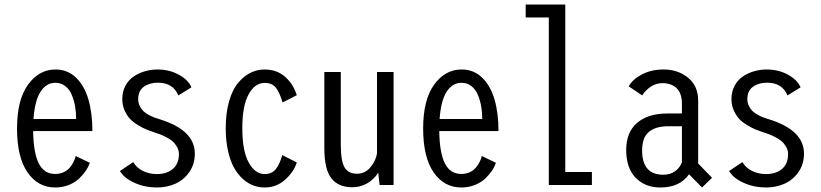

<svg xmlns="http://www.w3.org/2000/svg" viewBox="-20 -820 3640 851"><path d="M378 -98.5Q373 -82.5 361.8 -65.2Q350.5 -48 332.2 -30Q314 -12 285.8 -0.5Q257.5 11 224.5 11Q148.5 11 102 -56Q55.5 -123 55.5 -250.5Q55.5 -377.5 104.2 -444.8Q153 -512 226 -512Q279.5 -512 316.8 -476Q354 -440 371.8 -379.5Q389.5 -319 389.5 -239H127Q128 -144 151.5 -96.5Q175 -49 224.5 -49Q245.5 -49 262.5 -57Q279.5 -65 290 -78Q300.5 -91 306.5 -103.5Q312.5 -116 315.5 -128.5ZM225.5 -453Q185 -453 159.5 -413.2Q134 -373.5 128.5 -292.5H317.5Q317.5 -322 312.8 -348.8Q308 -375.5 298 -399.8Q288 -424 269.2 -438.5Q250.5 -453 225.5 -453Z M675.5 11Q622.5 11 576.5 -9.5Q530.5 -30 511.5 -62L570.5 -101.5Q585 -76.5 613 -62.5Q641 -48.5 675.5 -48.5Q719 -48.5 746 -71.2Q773 -94 773 -137.5Q773 -154.5 764.2 -169.5Q755.5 -184.5 744.5 -194Q733.5 -203.5 715.8 -212.5Q698 -221.5 687.8 -225.2Q677.5 -229 662 -234Q642.5 -240.5 628.5 -246.2Q614.5 -252 592.5 -265Q570.5 -278 556.8 -292.5Q543 -307 532.5 -330.2Q522 -353.5 522 -380.5Q522 -413.5 535.8 -439.5Q549.5 -465.5 572.5 -481Q595.5 -496.5 622.5 -504.2Q649.5 -512 678 -512Q730.5 -512 772.5 -489Q814.5 -466 828.5 -433L770.5 -397Q747 -453.5 680 -453.5Q642.5 -453.5 617.5 -435.5Q592.5 -417.5 592.5 -380Q592.5 -363.5 599.8 -349.5Q607 -335.5 616.2 -326.8Q625.5 -318 640.2 -310.2Q655 -302.5 664 -299.2Q673 -296 686 -292Q843.5 -244 843.5 -139.5Q843.5 -91.5 818.5 -56.5Q793.5 -21.5 756.2 -5.2Q719 11 675.5 11Z M1295.5 -100Q1282 -57.5 1243.5 -23.2Q1205 11 1152.5 11Q1127 11 1102.8 2Q1078.5 -7 1056 -27.2Q1033.5 -47.5 1017 -77.2Q1000.5 -107 990.5 -151.8Q980.5 -196.5 980.5 -251Q980.5 -319.5 995.5 -371.5Q1010.5 -423.5 1035.8 -453.2Q1061 -483 1090.5 -497.5Q1120 -512 1152.5 -512Q1206.5 -512 1243 -480.2Q1279.5 -448.5 1295.5 -398L1232.5 -366Q1219 -411 1202.5 -431.8Q1186 -452.5 1153 -452.5Q1110 -452.5 1082 -402Q1054 -351.5 1054 -251Q1054 -151.5 1082.2 -100Q1110.5 -48.5 1153 -48.5Q1186 -48.5 1203.5 -71.8Q1221 -95 1231 -132.5Z M1541.5 10Q1480 10 1448.8 -29.5Q1417.5 -69 1417.5 -164.5V-501H1490.5V-177Q1490.5 -107.5 1506.8 -78.8Q1523 -50 1562.5 -50Q1598.5 -50 1622.2 -79Q1646 -108 1651 -140V-501H1724.5V0H1662.5L1656.5 -54.5Q1637 -24 1606.8 -7Q1576.5 10 1541.5 10Z M2178 -98.5Q2173 -82.5 2161.8 -65.2Q2150.5 -48 2132.2 -30Q2114 -12 2085.8 -0.5Q2057.5 11 2024.5 11Q1948.5 11 1902 -56Q1855.5 -123 1855.5 -250.5Q1855.5 -377.5 1904.2 -444.8Q1953 -512 2026 -512Q2079.5 -512 2116.8 -476Q2154 -440 2171.8 -379.5Q2189.5 -319 2189.5 -239H1927Q1928 -144 1951.5 -96.5Q1975 -49 2024.5 -49Q2045.5 -49 2062.5 -57Q2079.5 -65 2090 -78Q2100.5 -91 2106.5 -103.5Q2112.5 -116 2115.5 -128.5ZM2025.5 -453Q1985 -453 1959.5 -413.2Q1934 -373.5 1928.5 -292.5H2117.5Q2117.5 -322 2112.8 -348.8Q2108 -375.5 2098 -399.8Q2088 -424 2069.2 -438.5Q2050.5 -453 2025.5 -453Z M2485.5 -57.5H2603.5V0H2412.5V-742.5H2310V-800H2485.5Z M3091.5 11 3034 -47.5Q2993 11 2906.5 11Q2839.5 11 2797.5 -32Q2755.5 -75 2755.5 -155.5Q2755.5 -234 2804 -275.5Q2852.5 -317 2938.5 -317H3002.5V-360Q3002.5 -406.5 2979 -429Q2955.5 -451.5 2916.5 -451.5Q2887.5 -451.5 2863.5 -435.2Q2839.5 -419 2826.5 -397L2766.5 -437.5Q2784.5 -469 2825.8 -490.5Q2867 -512 2921.5 -512Q2985 -512 3029.8 -475.5Q3074.5 -439 3074.5 -373.5V-95.5L3136 -32ZM2920 -45.5Q2950.5 -45.5 2971.8 -60.8Q2993 -76 3002.5 -100.5V-260.5H2942.5Q2885.5 -260.5 2855.8 -235.2Q2826 -210 2826 -153.5Q2826 -45.5 2920 -45.5Z M3375.5 11Q3322.5 11 3276.5 -9.5Q3230.5 -30 3211.5 -62L3270.5 -101.5Q3285 -76.5 3313 -62.5Q3341 -48.5 3375.5 -48.5Q3419 -48.5 3446 -71.2Q3473 -94 3473 -137.5Q3473 -154.5 3464.2 -169.5Q3455.5 -184.5 3444.5 -194Q3433.5 -203.5 3415.8 -212.5Q3398 -221.5 3387.8 -225.2Q3377.5 -229 3362 -234Q3342.5 -240.5 3328.5 -246.2Q3314.5 -252 3292.5 -265Q3270.5 -278 3256.8 -292.5Q3243 -307 3232.5 -330.2Q3222 -353.5 3222 -380.5Q3222 -413.5 3235.8 -439.5Q3249.5 -465.5 3272.5 -481Q3295.5 -496.5 3322.5 -504.2Q3349.5 -512 3378 -512Q3430.5 -512 3472.5 -489Q3514.5 -466 3528.5 -433L3470.5 -397Q3447 -453.5 3380 -453.5Q3342.5 -453.5 3317.5 -435.5Q3292.5 -417.5 3292.5 -380Q3292.5 -363.5 3299.8 -349.5Q3307 -335.5 3316.2 -326.8Q3325.5 -318 3340.2 -310.2Q3355 -302.5 3364 -299.2Q3373 -296 3386 -292Q3543.5 -244 3543.5 -139.5Q3543.5 -91.5 3518.5 -56.5Q3493.5 -21.5 3456.2 -5.2Q3419 11 3375.5 11Z"/></svg>

Font: League Mono Condensed Light
Style: Regular
Weight: 300
Width: 1
Designer: Tyler Finck
Foundry: The League of Moveable Type / Tyler Finck
Version: Version 2.210